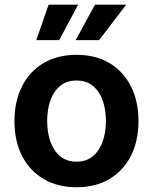

<svg xmlns="http://www.w3.org/2000/svg" viewBox="-20 -786 651 817"><path d="M305.7 10.7Q224.6 10.7 165.3 -24.4Q106 -59.6 73.7 -123Q41.5 -186.5 41.5 -270.5Q41.5 -355 73.7 -418.7Q106 -482.4 165.3 -517.6Q224.6 -552.7 305.7 -552.7Q386.7 -552.7 445.8 -517.6Q504.9 -482.4 537.1 -418.7Q569.3 -355 569.3 -270.5Q569.3 -186.5 537.1 -123Q504.9 -59.6 445.8 -24.4Q386.7 10.7 305.7 10.7ZM305.7 -98.1Q347.2 -98.1 375 -121.1Q402.8 -144 416.7 -183.1Q430.7 -222.2 430.7 -271Q430.7 -319.8 416.7 -358.9Q402.8 -397.9 375 -420.7Q347.2 -443.4 305.7 -443.4Q263.7 -443.4 236.1 -420.7Q208.5 -397.9 194.6 -359.1Q180.7 -320.3 180.7 -271Q180.7 -222.2 194.6 -183.1Q208.5 -144 236.1 -121.1Q263.7 -98.1 305.7 -98.1ZM231.9 -615.2H134.3L187 -766.1H312.5ZM401.4 -615.2H301.8L384.3 -766.1H517.1Z"/></svg>

Font: Inter
Style: 650
Weight: 650
Designer: Rasmus Andersson
Foundry: rsms
Version: Version 4.001;git-66647c0bb